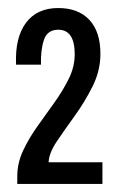

<svg xmlns="http://www.w3.org/2000/svg" viewBox="-20 -784 295 478"><path d="M23 -326V-345Q23 -378 37.5 -409Q52 -440 73.5 -470Q95 -500 116 -529.5Q137 -559 151.5 -588.5Q166 -618 166 -649Q166 -710 125 -710Q98 -710 89.5 -685Q81 -660 82 -623H20Q17 -690 44.5 -727Q72 -764 125 -764Q175 -764 202.5 -734.5Q230 -705 230 -650Q230 -608 210.5 -569Q191 -530 166 -495.5Q141 -461 121.5 -432Q102 -403 101 -380H235V-326Z"/></svg>

Font: Mona Sans Condensed Medium
Style: Regular
Weight: 500
Width: 3
Designer: Deni Anggara
Foundry: GitHub
Version: Version 1.001; ttfautohint (v1.8.4.7-5d5b);gftools[0.9.31]